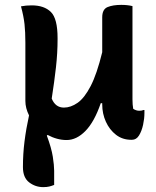

<svg xmlns="http://www.w3.org/2000/svg" viewBox="-20 -563 640 787"><path d="M110 -541Q161 -541 188.5 -514Q216 -487 216 -407V-402Q216 -346 209.5 -288Q203 -230 192 -159Q207 -122 242 -122Q270 -122 298 -141.5Q326 -161 351.5 -210Q377 -259 399 -349V-492Q399 -525 421 -534Q443 -543 477 -543Q503 -543 523 -538V-156Q523 -134 526 -117Q538 -109 551 -109Q561 -109 568 -112H572V-99Q572 -77 566.5 -51.5Q561 -26 550 -8Q539 10 521 10H518Q482 10 455.5 -10.5Q429 -31 414 -64Q399 -97 399 -135V-140H393Q367 -64 330.5 -26.5Q294 11 253 11Q214 11 175 -10L172 -7Q191 44 196.5 79.5Q202 115 202 137V195Q192 199 182 201.5Q172 204 157 204Q125 204 99.5 184.5Q74 165 74 122Q74 68 80.5 16.5Q87 -35 99 -90Q84 -120 84 -149V-388Q84 -432 80.5 -464Q77 -496 66 -537Q86 -541 110 -541Z"/></svg>

Font: Recursive Sn Csl St SmB
Style: Regular
Weight: 600
Version: Version 1.079;hotconv 1.0.112;makeotfexe 2.5.65598; ttfautoh